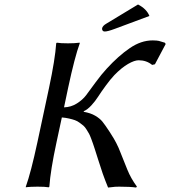

<svg xmlns="http://www.w3.org/2000/svg" viewBox="-20 -840 766 864"><path d="M601.1 -819.8Q640.1 -799.8 652.3 -768.1L496.1 -710Q464.4 -698.2 451.2 -698.2Q444.8 -698.2 441.7 -702.6Q438.5 -707 439.5 -712.9Q441.9 -724.1 459 -733.9ZM200.7 -444.8Q228 -573.2 232.9 -645L235.8 -647.9Q252 -645 286.1 -645Q301.8 -645 314.9 -645.8Q328.1 -646.5 333.5 -647.5L338.9 -647.9V-645Q316.4 -584 286.6 -444.8L268.1 -356.9Q299.8 -357.9 325.7 -374.3Q351.6 -390.6 367.2 -411.1L409.7 -468.8Q436.5 -505.4 460 -530.8Q512.7 -588.4 563.5 -623Q614.3 -658.2 667 -658.2Q676.8 -658.2 684.1 -657.5Q691.4 -656.7 694.6 -656Q697.8 -655.3 707 -652.3Q716.3 -649.4 721.7 -647.9L725.6 -642.1L677.2 -550.8L664.6 -547.9Q639.2 -568.8 604 -568.8Q585 -568.8 556.2 -552.2Q527.3 -535.6 494.6 -502Q476.6 -482.9 456.1 -454.8Q435.5 -426.8 422.1 -405.8Q408.7 -384.8 391.1 -365.7Q373.5 -346.7 357.4 -339.8L356.4 -336.9Q387.7 -331.5 408.4 -319.3Q429.2 -307.1 440.9 -292.7Q452.6 -278.3 472.7 -247.6L479.5 -236.8Q505.9 -196.8 521.5 -155.3L553.2 -76.2Q568.8 -37.6 596.2 0L592.3 3.9Q566.9 0 516.1 0Q504.4 0 497.8 0.5Q491.2 1 482.9 2.2Q474.6 3.4 466.3 3.9Q452.1 -30.8 442.1 -59.3Q432.1 -87.9 421.4 -122.6Q410.6 -157.2 406.7 -168.9L398.4 -193.8Q396 -201.2 390.1 -216.6Q384.3 -231.9 380.6 -238.5Q377 -245.1 369.6 -256.8Q362.3 -268.6 355.5 -274.4L338.4 -287.6Q328.1 -295.4 316.9 -299.3Q305.7 -303.2 290.8 -306.6Q275.9 -310.1 258.3 -311.5L234.4 -200.2Q207 -72.8 202.1 0L199.2 2.9Q183.1 0 148.9 0Q133.3 0 120.1 0.7Q106.9 1.5 101.6 2L96.2 2.9V0Q119.1 -64 148.4 -200.2Z"/></svg>

Font: Linux Biolinum G
Style: Italic
Weight: 400
Italic angle: -12°
Designer: Philipp H. Poll
Foundry: Philipp H. Poll
Version: Version 0.5.1